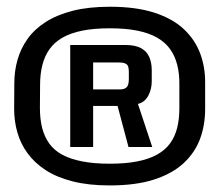

<svg xmlns="http://www.w3.org/2000/svg" viewBox="-20 -759 660 570"><path d="M305.5 -208.5Q383.5 -208.5 437.5 -226Q491.5 -243.5 525 -274.5Q558.5 -305.5 573.8 -346.5Q589 -387.5 589 -435V-512.5Q589.5 -560 574 -601Q558.5 -642 525.2 -673Q492 -704 437.8 -721.5Q383.5 -739 306 -739Q243 -739 196 -727Q149 -715 115.8 -693.8Q82.5 -672.5 62 -643.8Q41.5 -615 32 -581.5Q22.5 -548 22.5 -512.5L22 -435Q22 -399.5 31.5 -366Q41 -332.5 61.8 -304Q82.5 -275.5 115.5 -254Q148.5 -232.5 195.8 -220.5Q243 -208.5 305.5 -208.5ZM305.5 -273Q259 -273 224.2 -279.8Q189.5 -286.5 165.2 -299.5Q141 -312.5 126.5 -332.5Q112 -352.5 105.2 -379Q98.5 -405.5 98.5 -438.5L99 -507Q99 -539.5 105.8 -566Q112.5 -592.5 127 -613Q141.5 -633.5 165.5 -647.2Q189.5 -661 224.2 -668Q259 -675 306 -675Q353 -675 387.8 -668Q422.5 -661 446.5 -647.2Q470.5 -633.5 485 -613.2Q499.5 -593 506.2 -566.2Q513 -539.5 512.5 -506.5V-437.5Q512.5 -405.5 506 -379.5Q499.5 -353.5 485 -333.5Q470.5 -313.5 446.2 -300Q422 -286.5 387.5 -279.8Q353 -273 305.5 -273ZM188.5 -322.5H256.5V-444.5H329L361.5 -322.5H432L389.5 -450.5Q410 -455.5 420.2 -475Q430.5 -494.5 430.5 -517.5V-550.5Q430.5 -572.5 423.2 -589.5Q416 -606.5 398.8 -616Q381.5 -625.5 351 -625.5H188.5ZM256.5 -493.5V-573.5H332.5Q346 -573.5 352.5 -570.2Q359 -567 360.8 -560.5Q362.5 -554 362.5 -544.5V-524.5Q362.5 -506.5 356 -500Q349.5 -493.5 335.5 -493.5Z"/></svg>

Font: Anybody UltraCondensed Thin SemiBold
Style: Regular
Weight: 600
Version: Version 1.111